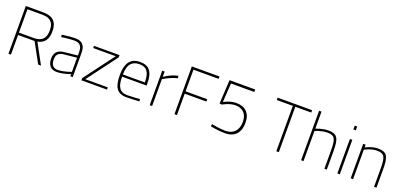

<svg xmlns="http://www.w3.org/2000/svg" viewBox="16 -1663 5470 2616"><g transform="rotate(20 2751.0 -354.5)"><path d="M513 -491C513 -387 470 -319 343 -319H128V-658H343C460 -658 513 -607 513 -491ZM523 0H564L406 -290C510 -310 551 -383 551 -491C551 -631 482 -692 343 -692H92V0H128V-285H367Z M989 -64C989 -64 887 -22 793 -22C732 -22 698 -64 698 -137C698 -206 725 -242 803 -250L989 -269ZM1024 -353C1024 -456 979 -510 878 -510C798 -510 686 -492 686 -492L689 -459C689 -459 805 -476 878 -476C951 -476 989 -440 989 -353V-301L799 -281C701 -271 661 -222 661 -137C661 -40 710 9 792 9C892 9 989 -32 989 -32V0H1024V-353Z M1477 -468 1150 -32V0H1521V-32H1195L1521 -468V-500H1150V-468Z M1654 -268C1654 -420 1719 -477 1819 -477C1923 -477 1972 -421 1972 -268H1654ZM1806 -23C1690 -23 1654 -98 1654 -236H2009V-269C2009 -442 1942 -509 1819 -509C1705 -509 1617 -448 1617 -250C1617 -87 1656 7 1805 8C1878 8 1990 0 1990 0L1988 -32C1988 -32 1876 -23 1806 -23Z M2175 0V-389C2175 -389 2275 -454 2373 -474V-510C2263 -489 2175 -422 2175 -422V-500H2140V0Z M2535 0V-310H2849V-344H2535V-658H2900V-692H2499V0Z M3027 -347 3061 -343C3061 -343 3150 -398 3240 -398C3337 -398 3411 -343 3411 -220C3411 -93 3338 -24 3230 -24C3137 -24 3027 -48 3027 -48L3022 -14C3022 -14 3131 9 3231 9C3365 9 3449 -66 3449 -220C3449 -363 3366 -432 3241 -432C3148 -432 3062 -381 3062 -381L3080 -656H3418V-692H3046Z M3976 -658V0H4012V-658H4243V-692H3743V-658Z M4370 -437C4370 -437 4455 -477 4544 -477C4655 -477 4673 -428 4673 -258V0H4708V-260C4708 -454 4680 -509 4544 -509C4458 -509 4370 -470 4370 -470V-718H4335V0H4370Z M4896 -638V-693H4861V-638ZM4896 0V-500H4861V0Z M5089 -427C5089 -427 5175 -477 5264 -477C5375 -477 5393 -428 5393 -258V0H5428V-260C5428 -454 5400 -509 5264 -509C5178 -509 5089 -460 5089 -460V-500H5054V0H5089Z"/></g></svg>

Font: RazerF5 Thin
Style: Regular
Weight: 250
Foundry: Razer Inc.
Version: Version 2